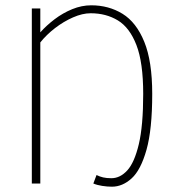

<svg xmlns="http://www.w3.org/2000/svg" viewBox="-20 -692 650 724"><path d="M402 12Q385 12 365.5 9Q346 6 332 0L344 -32Q356 -26 369 -23Q382 -20 400 -20Q433 -20 460 -49.5Q487 -79 503.5 -148.5Q520 -218 520 -338Q520 -456 494.5 -522Q469 -588 424.5 -615Q380 -642 322 -642Q291 -642 255.5 -626.5Q220 -611 187.5 -586Q155 -561 132 -532V0H100V-660H132V-570Q155 -596 186 -619.5Q217 -643 252.5 -657.5Q288 -672 324 -672Q390 -672 442 -640Q494 -608 524 -534.5Q554 -461 554 -338Q554 -204 532.5 -127.5Q511 -51 476.5 -19.5Q442 12 402 12Z"/></svg>

Font: Mada ExtraLight
Style: Regular
Weight: 250
Designer: Khaled Hosny
Version: Version 1.5